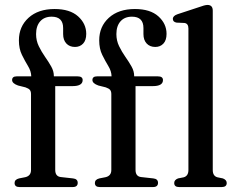

<svg xmlns="http://www.w3.org/2000/svg" viewBox="-20 -757 960 777"><path d="M203.5 -69.5Q203.5 -43 226 -40.5L275.5 -35Q294.5 -33 294.5 -17Q294.5 0 274 0H59Q39 0 39 -16.5Q39 -30.5 57 -35L82.5 -40Q105.5 -45.5 105.5 -69V-376.5Q105.5 -387 100.8 -393Q96 -399 83 -403.5L53 -411Q29 -419.5 29 -433Q29 -448 47.5 -448H106.5Q106 -469 93.5 -489.5Q81 -510 68.8 -534.8Q56.5 -559.5 56.5 -593.5Q56.5 -649.5 95.5 -685Q134.5 -720.5 201 -720.5Q263 -720.5 296 -690.8Q329 -661 329 -620Q329 -594 316.2 -580.5Q303.5 -567 283.5 -567Q261.5 -567 248.5 -581Q235.5 -595 235.5 -619V-643.5Q235.5 -689.5 189 -689.5Q159.5 -689.5 142.8 -670.8Q126 -652 126 -619Q126 -592.5 137 -570Q148 -547.5 162.2 -527.2Q176.5 -507 187.2 -488Q198 -469 198 -449V-448H294Q314.5 -448 314.5 -433Q314.5 -408.5 273.5 -408.5H203.5ZM528.5 -69.5Q528.5 -43 551 -40.5L600.5 -35Q619.5 -33 619.5 -17Q619.5 0 599 0H384Q364 0 364 -16.5Q364 -30.5 382 -35L407.5 -40Q430.5 -45.5 430.5 -69V-376.5Q430.5 -387 425.8 -393Q421 -399 408 -403.5L378 -411Q354 -419.5 354 -433Q354 -448 372.5 -448H431.5Q431 -469 418.5 -489.5Q406 -510 393.8 -534.8Q381.5 -559.5 381.5 -593.5Q381.5 -649.5 420.5 -685Q459.5 -720.5 526 -720.5Q588 -720.5 621 -690.8Q654 -661 654 -620Q654 -594 641.2 -580.5Q628.5 -567 608.5 -567Q586.5 -567 573.5 -581Q560.5 -595 560.5 -619V-643.5Q560.5 -689.5 514 -689.5Q484.5 -689.5 467.8 -670.8Q451 -652 451 -619Q451 -592.5 462 -570Q473 -547.5 487.2 -527.2Q501.5 -507 512.2 -488Q523 -469 523 -449V-448H619Q639.5 -448 639.5 -433Q639.5 -408.5 598.5 -408.5H528.5ZM841 -714V-69Q841 -44.5 860 -39.5L882 -35Q897.5 -29 897.5 -16.5Q897.5 0 877 0H705Q685 0 685 -16.5Q685 -29 700.5 -35L723.5 -39.5Q742.5 -45 742.5 -69V-641.5Q742.5 -661.5 727 -664L694 -665.5Q679.5 -668.5 679.5 -680.5Q679.5 -693 698.5 -699.5L783.5 -727.5Q809 -737 819.5 -737Q841 -737 841 -714Z"/></svg>

Font: Fraunces 72pt Soft
Style: Regular
Weight: 400
Version: Version 1.000;[b76b70a41]